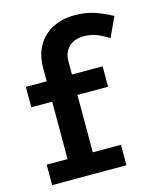

<svg xmlns="http://www.w3.org/2000/svg" viewBox="-111 -811 730 889"><g transform="rotate(-15 254.5 -366.5)"><path d="M128 -51V-534Q128 -596 153.5 -640.5Q179 -685 225 -709Q271 -733 331 -733Q383 -733 424 -719.5Q465 -706 509 -682L465 -587Q433 -608 406 -618Q379 -628 347 -628Q316 -628 294 -616Q272 -604 260.5 -583Q249 -562 249 -537V-51ZM28 0V-98H384V0ZM28 -373V-471H396V-373Z"/></g></svg>

Font: BioRhyme ExtraBold
Style: Bold
Weight: 700
Version: Version 1.600;gftools[0.9.33]